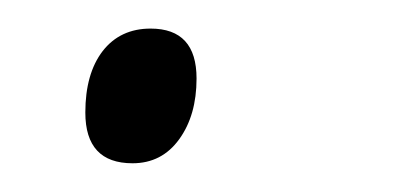

<svg xmlns="http://www.w3.org/2000/svg" viewBox="-20 -106 277 135"><path d="M40 -26.9Q40 -54.2 52.2 -70.1Q64.5 -85.9 85.9 -85.9Q118.2 -85.9 118.2 -50.8Q118.2 -24.9 106 -8.1Q93.8 8.8 73.2 8.8Q40 8.8 40 -26.9Z"/></svg>

Font: CAA NEO Sans Light
Style: Italic
Weight: 300
Italic angle: -12°
Version: Version 1.10